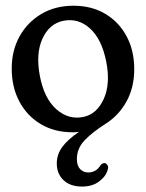

<svg xmlns="http://www.w3.org/2000/svg" viewBox="-20 -464 524 688"><path d="M243.5 -443.5Q308 -443.5 357 -414.5Q406 -385.5 433.5 -334.2Q461 -283 461 -216.5Q461 -150 433 -99.8Q405 -49.5 357 -19.5Q311.5 9.5 283.5 38.5Q255.5 67.5 255.5 106Q255.5 130 267.2 142Q279 154 296 154Q308.5 154 319.5 148.5Q330.5 143 338.5 130.5Q346.5 119 356.5 120.5Q361.5 122 365.5 128.2Q369.5 134.5 365.5 145.5Q359.5 168 335.2 186.2Q311 204.5 274.5 204.5Q231.5 204.5 207.5 181.5Q183.5 158.5 183.5 121.5Q183.5 89.5 203 62.8Q222.5 36 263 8.5Q255.5 9.5 250.2 9.8Q245 10 240 10Q175.5 10 126.5 -19Q77.5 -48 49.8 -99.5Q22 -151 22 -218.5Q22 -283 50.2 -333.8Q78.5 -384.5 128.2 -414Q178 -443.5 243.5 -443.5ZM279 -45Q327 -55 351.8 -109.5Q376.5 -164 360.5 -244Q344.5 -324 302.5 -362Q260.5 -400 207 -389.5Q156.5 -379 132 -325.2Q107.5 -271.5 123 -191Q138.5 -111 182 -72.5Q225.5 -34 279 -45Z"/></svg>

Font: Fraunces 144pt SuperSoft
Style: Regular
Weight: 400
Version: Version 1.000;[b76b70a41]